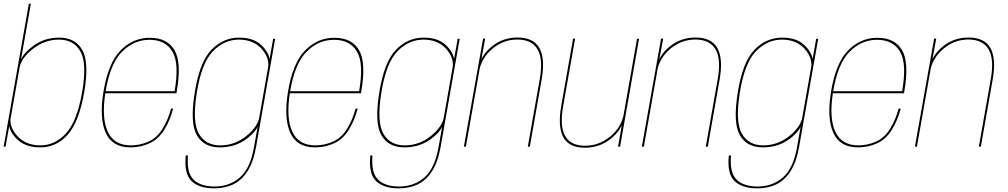

<svg xmlns="http://www.w3.org/2000/svg" viewBox="-23 -805 5532 1054"><path d="M-3 0H7.5L25.5 -100L146.5 -785H135.5ZM198 4Q286 4 348 -64.8Q410 -133.5 439 -297Q467.5 -461 429 -529.8Q390.5 -598.5 302 -598.5Q218 -598.5 155.8 -550.2Q93.5 -502 86 -459L84 -432Q93.5 -487 158.2 -537.2Q223 -587.5 301 -587.5Q382 -587.5 418.8 -522Q455.5 -456.5 427.5 -297Q399.5 -138 339 -72.5Q278.5 -7 198.5 -7Q119.5 -7 72.8 -57.5Q26 -108 36 -163L28.5 -135.5Q20.5 -92.5 67 -44.2Q113.5 4 198 4Z M692.5 4 694.5 -7Q603 -7 568.2 -82.8Q533.5 -158.5 556 -299Q581 -454 646.2 -520.2Q711.5 -586.5 797.5 -586.5Q886 -586.5 924.2 -520.8Q962.5 -455 934.5 -299L940.5 -304.5H552L550 -293H945.5Q946.5 -298 947 -301.5Q975 -461 935.2 -529.2Q895.5 -597.5 799.5 -597.5Q706.5 -597.5 638.5 -528Q570.5 -458.5 544.5 -299Q521.5 -153.5 558 -74.8Q594.5 4 692.5 4ZM694.5 -7 692.5 4Q749.5 4 798.2 -18.5Q847 -41 879 -92.8Q911 -144.5 927.5 -209H916Q900.5 -149.5 869.8 -99Q839 -48.5 792.5 -27.8Q746 -7 694.5 -7Z M1153.5 229Q1210 229 1255.5 208Q1301 187 1334.2 137Q1367.5 87 1382.5 3L1487.5 -592H1476.5L1454 -465L1371.5 2Q1351 119.5 1293.8 169.2Q1236.5 219 1153.5 219Q1103 219 1067.8 201.2Q1032.5 183.5 1018.2 148Q1004 112.5 1008.5 48.5H997Q986.5 148 1028 188.5Q1069.5 229 1153.5 229ZM1183.5 4Q1268.5 4 1330.2 -42.2Q1392 -88.5 1400 -134.5L1401 -163Q1391.5 -108 1328.2 -57.5Q1265 -7 1186 -7Q1105.5 -7 1068.5 -71.2Q1031.5 -135.5 1057.5 -297Q1083.5 -459.5 1145.8 -523.5Q1208 -587.5 1288.5 -587.5Q1367.5 -587.5 1412.8 -537.2Q1458 -487 1448.5 -432L1456.5 -458Q1464 -501 1419.5 -549.8Q1375 -598.5 1290 -598.5Q1202 -598.5 1137.2 -531.2Q1072.5 -464 1046 -297Q1019 -131 1057.2 -63.5Q1095.5 4 1183.5 4Z M1705.5 4 1707.5 -7Q1616 -7 1581.2 -82.8Q1546.5 -158.5 1569 -299Q1594 -454 1659.2 -520.2Q1724.5 -586.5 1810.5 -586.5Q1899 -586.5 1937.2 -520.8Q1975.5 -455 1947.5 -299L1953.5 -304.5H1565L1563 -293H1958.5Q1959.5 -298 1960 -301.5Q1988 -461 1948.2 -529.2Q1908.5 -597.5 1812.5 -597.5Q1719.5 -597.5 1651.5 -528Q1583.5 -458.5 1557.5 -299Q1534.5 -153.5 1571 -74.8Q1607.5 4 1705.5 4ZM1707.5 -7 1705.5 4Q1762.5 4 1811.2 -18.5Q1860 -41 1892 -92.8Q1924 -144.5 1940.5 -209H1929Q1913.5 -149.5 1882.8 -99Q1852 -48.5 1805.5 -27.8Q1759 -7 1707.5 -7Z M2166.5 229Q2223 229 2268.5 208Q2314 187 2347.2 137Q2380.5 87 2395.5 3L2500.5 -592H2489.5L2467 -465L2384.5 2Q2364 119.5 2306.8 169.2Q2249.5 219 2166.5 219Q2116 219 2080.8 201.2Q2045.5 183.5 2031.2 148Q2017 112.5 2021.5 48.5H2010Q1999.5 148 2041 188.5Q2082.5 229 2166.5 229ZM2196.5 4Q2281.5 4 2343.2 -42.2Q2405 -88.5 2413 -134.5L2414 -163Q2404.5 -108 2341.2 -57.5Q2278 -7 2199 -7Q2118.5 -7 2081.5 -71.2Q2044.5 -135.5 2070.5 -297Q2096.5 -459.5 2158.8 -523.5Q2221 -587.5 2301.5 -587.5Q2380.5 -587.5 2425.8 -537.2Q2471 -487 2461.5 -432L2469.5 -458Q2477 -501 2432.5 -549.8Q2388 -598.5 2303 -598.5Q2215 -598.5 2150.2 -531.2Q2085.5 -464 2059 -297Q2032 -131 2070.2 -63.5Q2108.5 4 2196.5 4Z M2523.5 0H2534.5L2616.5 -463.5L2640.5 -593H2629ZM2874.5 0H2885.5L2950.5 -369Q2970.5 -483.5 2938 -541.2Q2905.5 -599 2818 -599Q2737.5 -599 2677.2 -550.2Q2617 -501.5 2605.5 -436.5L2607 -413.5Q2619.5 -486 2679.8 -537Q2740 -588 2817 -588Q2896.5 -588 2928 -534Q2959.5 -480 2940 -371Z M3370 0H3381L3485 -592H3474L3390 -116ZM3134 -593H3123L3058 -224Q3038 -110 3069.2 -52Q3100.5 6 3188 6Q3268.5 6 3329.8 -43Q3391 -92 3402.5 -156.5L3401.5 -180Q3389 -107.5 3327.5 -56.2Q3266 -5 3189 -5Q3109.5 -5 3079.2 -59Q3049 -113 3068.5 -222Z M3500.5 0H3511.5L3593.5 -463.5L3617.5 -593H3606ZM3851.5 0H3862.5L3927.5 -369Q3947.5 -483.5 3915 -541.2Q3882.5 -599 3795 -599Q3714.5 -599 3654.2 -550.2Q3594 -501.5 3582.5 -436.5L3584 -413.5Q3596.5 -486 3656.8 -537Q3717 -588 3794 -588Q3873.5 -588 3905 -534Q3936.5 -480 3917 -371Z M4134.5 229Q4191 229 4236.5 208Q4282 187 4315.2 137Q4348.5 87 4363.5 3L4468.5 -592H4457.5L4435 -465L4352.5 2Q4332 119.5 4274.8 169.2Q4217.5 219 4134.5 219Q4084 219 4048.8 201.2Q4013.5 183.5 3999.2 148Q3985 112.5 3989.5 48.5H3978Q3967.5 148 4009 188.5Q4050.5 229 4134.5 229ZM4164.5 4Q4249.5 4 4311.2 -42.2Q4373 -88.5 4381 -134.5L4382 -163Q4372.5 -108 4309.2 -57.5Q4246 -7 4167 -7Q4086.5 -7 4049.5 -71.2Q4012.5 -135.5 4038.5 -297Q4064.5 -459.5 4126.8 -523.5Q4189 -587.5 4269.5 -587.5Q4348.5 -587.5 4393.8 -537.2Q4439 -487 4429.5 -432L4437.5 -458Q4445 -501 4400.5 -549.8Q4356 -598.5 4271 -598.5Q4183 -598.5 4118.2 -531.2Q4053.5 -464 4027 -297Q4000 -131 4038.2 -63.5Q4076.5 4 4164.5 4Z M4686.5 4 4688.5 -7Q4597 -7 4562.2 -82.8Q4527.5 -158.5 4550 -299Q4575 -454 4640.2 -520.2Q4705.5 -586.5 4791.5 -586.5Q4880 -586.5 4918.2 -520.8Q4956.5 -455 4928.5 -299L4934.5 -304.5H4546L4544 -293H4939.5Q4940.5 -298 4941 -301.5Q4969 -461 4929.2 -529.2Q4889.5 -597.5 4793.5 -597.5Q4700.5 -597.5 4632.5 -528Q4564.5 -458.5 4538.5 -299Q4515.5 -153.5 4552 -74.8Q4588.5 4 4686.5 4ZM4688.5 -7 4686.5 4Q4743.5 4 4792.2 -18.5Q4841 -41 4873 -92.8Q4905 -144.5 4921.5 -209H4910Q4894.5 -149.5 4863.8 -99Q4833 -48.5 4786.5 -27.8Q4740 -7 4688.5 -7Z M4999.5 0H5010.5L5092.5 -463.5L5116.5 -593H5105ZM5350.5 0H5361.5L5426.5 -369Q5446.5 -483.5 5414 -541.2Q5381.5 -599 5294 -599Q5213.5 -599 5153.2 -550.2Q5093 -501.5 5081.5 -436.5L5083 -413.5Q5095.5 -486 5155.8 -537Q5216 -588 5293 -588Q5372.5 -588 5404 -534Q5435.5 -480 5416 -371Z"/></svg>

Font: Anybody UltraCondensed Thin Thin
Style: Italic
Weight: 250
Italic angle: -10°
Version: Version 1.111